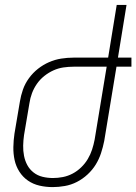

<svg xmlns="http://www.w3.org/2000/svg" viewBox="-20 -755 556 783"><path d="M195 8Q167 8 141 2Q115 -4 94 -18.5Q73 -33 59 -55Q45 -77 39.5 -102.5Q34 -128 34.5 -155.5Q35 -183 39 -210L61 -340Q65 -365 73.5 -389.5Q82 -414 98 -436Q114 -458 135 -474.5Q156 -491 180 -501.5Q204 -512 229.5 -516Q255 -520 280 -520H421L456 -735H496L461 -520H516V-483H455L405 -180Q400 -155 392 -130.5Q384 -106 370.5 -84Q357 -62 337 -43.5Q317 -25 293.5 -13Q270 -1 244.5 3.5Q219 8 195 8ZM196 -29Q216 -29 236.5 -33Q257 -37 276 -47Q295 -57 311 -72.5Q327 -88 338 -106.5Q349 -125 355.5 -145Q362 -165 366 -186L415 -483H280Q260 -483 239 -480Q218 -477 198 -468Q178 -459 160.5 -445Q143 -431 130.5 -413Q118 -395 110.5 -375Q103 -355 100 -334L78 -204Q75 -183 74.5 -161.5Q74 -140 78 -119.5Q82 -99 91.5 -81.5Q101 -64 117 -51.5Q133 -39 153.5 -34Q174 -29 196 -29Z"/></svg>

Font: Iosevka Term Curly XLt Obl
Style: Regular
Weight: 200
Italic angle: -9°
Designer: Belleve Invis
Foundry: Belleve Invis
Version: Version 32.3.0